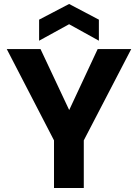

<svg xmlns="http://www.w3.org/2000/svg" viewBox="-20 -947 694 967"><path d="M252 0V-240L14 -700H184L334 -381H323L472 -700H641L402 -240V0ZM177 -742V-848L328 -927L478 -848V-742L328 -825Z"/></svg>

Font: DM Sans 11pt Black
Style: Regular
Weight: 900
Version: Version 4.004;gftools[0.9.30]